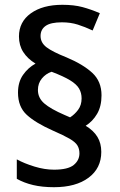

<svg xmlns="http://www.w3.org/2000/svg" viewBox="-20 -783 498 800"><path d="M55 -397Q55 -441 76 -471Q97 -501 128 -518Q95 -538 77 -566Q59 -594 59 -631Q59 -692 108.5 -727.5Q158 -763 240 -763Q288 -763 323.5 -753.5Q359 -744 396 -728L366 -656Q334 -671 304 -680.5Q274 -690 238 -690Q191 -690 170 -675Q149 -660 149 -633Q149 -605 174 -586Q199 -567 257 -544Q326 -515 364.5 -479.5Q403 -444 403 -386Q403 -340 384.5 -308.5Q366 -277 337 -259Q370 -239 386 -212.5Q402 -186 402 -150Q402 -82 349 -42.5Q296 -3 205 -3Q156 -3 118 -12Q80 -21 50 -38V-119Q81 -102 123.5 -89Q166 -76 205 -76Q263 -76 287 -95.5Q311 -115 311 -144Q311 -163 302.5 -177Q294 -191 270 -205Q246 -219 200 -239Q128 -271 91.5 -304.5Q55 -338 55 -397ZM138 -408Q138 -375 164.5 -352Q191 -329 249 -304L272 -294Q291 -306 305.5 -325.5Q320 -345 320 -373Q320 -396 309.5 -414Q299 -432 272 -448.5Q245 -465 195 -484Q171 -476 154.5 -456Q138 -436 138 -408Z"/></svg>

Font: Noto Sans Gujarati UI SemiCondensed Medium
Style: Regular
Weight: 500
Width: 4
Designer: Jelle Bosma - Monotype Design Team, Universal Thirst
Foundry: Monotype Imaging Inc.
Version: Version 2.106; ttfautohint (v1.8.4.7-5d5b)